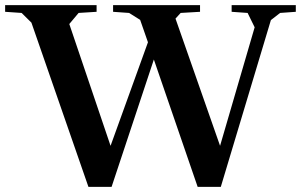

<svg xmlns="http://www.w3.org/2000/svg" viewBox="-56 -725 1168 745"><path d="M487.8 -647.9 444.8 -674.8 382.8 -679.2V-705.1H720.2V-679.2L645 -674.8L625 -652.8L797.9 -159.2L932.1 -619.1L904.8 -674.8L842.8 -679.2V-705.1H1091.8V-679.2L1030.8 -674.8L995.1 -647L800.8 0H710.9L541 -494.1L377 0H287.1L65.9 -637.2L27.8 -674.8L-36.1 -679.2V-705.1H318.8V-679.2L249 -674.8L212.9 -631.8L373 -159.2L518.1 -561Z"/></svg>

Font: Ortica Angular Bold
Style: Regular
Weight: 700
Designer: Benedetta Bovani
Foundry: Collletttivo
Version: Version 2.000;Glyphs 3.1.2 (3151)